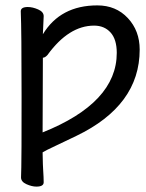

<svg xmlns="http://www.w3.org/2000/svg" viewBox="-20 -514 540 712"><path d="M115 178Q98 178 78 169Q58 160 58 144Q58 132 59 106Q60 80 60 -157Q60 -403 57 -472Q57 -488 83 -488Q101 -488 121.5 -479Q142 -470 142 -454L139 -387Q204 -494 341 -494Q410 -494 454 -447Q498 -400 498 -330Q498 -123 263 -10Q220 11 184.5 27.5Q149 44 138 51Q139 106 140 115Q142 145 142 162Q142 178 115 178ZM138 -23Q413 -133 413 -318Q413 -368 390 -393.5Q367 -419 329 -419Q235 -419 156 -310Q147 -300 139 -300Z"/></svg>

Font: LXGW WenKai Mono Medium
Style: Regular
Weight: 500
Monospace: yes
Designer: LXGW / Fontworks Inc.
Foundry: LXGW / Fontworks Inc.
Version: Version 1.520; June 14, 2025